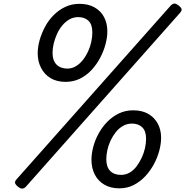

<svg xmlns="http://www.w3.org/2000/svg" viewBox="-20 -1060 1061 1100"><path d="M356 -591Q305 -591 269.5 -612.5Q234 -634 215 -671.5Q196 -709 196 -754Q196 -791 207 -830Q218 -869 238 -906.5Q258 -944 287.5 -973.5Q317 -1003 354 -1020.5Q391 -1038 435 -1038Q486 -1038 522 -1017.5Q558 -997 576.5 -961.5Q595 -926 595 -880Q595 -846 584.5 -806.5Q574 -767 554 -729Q534 -691 505 -659.5Q476 -628 438.5 -609.5Q401 -591 356 -591ZM366 -667Q392 -667 414.5 -680.5Q437 -694 454.5 -716Q472 -738 484.5 -765Q497 -792 503 -820.5Q509 -849 509 -874Q509 -920 487 -941Q465 -962 428 -962Q400 -962 377 -948.5Q354 -935 336 -913Q318 -891 306 -864Q294 -837 287.5 -809.5Q281 -782 281 -758Q281 -713 304 -690Q327 -667 366 -667ZM129 9Q119 20 108 20.5Q97 21 82 9Q67 -4 66 -13Q65 -22 76 -34L958 -1028Q969 -1039 979 -1039.5Q989 -1040 1004 -1028Q1019 -1016 1020.5 -1007Q1022 -998 1011 -986ZM664 19Q613 19 577 -2.5Q541 -24 522.5 -61Q504 -98 504 -144Q504 -180 514.5 -219.5Q525 -259 545.5 -296Q566 -333 595.5 -363Q625 -393 662 -410.5Q699 -428 743 -428Q794 -428 829.5 -407.5Q865 -387 884 -351.5Q903 -316 903 -271Q903 -236 892.5 -196.5Q882 -157 861.5 -119Q841 -81 812 -50Q783 -19 746 0Q709 19 664 19ZM673 -58Q700 -58 722.5 -71Q745 -84 762 -106.5Q779 -129 791.5 -155.5Q804 -182 810.5 -210.5Q817 -239 817 -264Q817 -309 795 -330.5Q773 -352 736 -352Q708 -352 684.5 -338.5Q661 -325 643.5 -303Q626 -281 613.5 -254.5Q601 -228 595 -200Q589 -172 589 -148Q589 -103 611.5 -80.5Q634 -58 673 -58Z"/></svg>

Font: Playwrite IN
Style: Regular
Weight: 400
Designer: Veronika Burian, José Scaglione
Foundry: TypeTogether
Version: Version 1.002